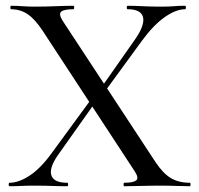

<svg xmlns="http://www.w3.org/2000/svg" viewBox="-20 -645 690 665"><path d="M410 0Q408 0 408 -6Q408 -12 410 -12Q441 -12 451.5 -20Q462 -28 447 -51L128 -538Q101 -579 75.5 -596Q50 -613 18 -613Q16 -613 16 -619Q16 -625 18 -625Q37 -625 58 -623.5Q79 -622 97 -622Q138 -622 173 -623.5Q208 -625 234 -625Q237 -625 237 -619Q237 -613 234 -613Q203 -613 192.5 -605Q182 -597 197 -573L519 -83Q545 -44 572 -28Q599 -12 638 -12Q640 -12 640 -6Q640 0 638 0Q617 0 592 -1Q567 -2 539 -2Q498 -2 467.5 -1Q437 0 410 0ZM13 0Q10 0 10 -6Q10 -12 13 -12Q45 -12 83 -37Q121 -62 160 -116L302 -310L316 -299L185 -114Q150 -66 157.5 -39Q165 -12 213 -12Q216 -12 216 -6Q216 0 213 0Q186 0 161 -1Q136 -2 96 -2Q69 -2 53 -1Q37 0 13 0ZM333 -314 319 -325 446 -506Q482 -557 475.5 -585Q469 -613 422 -613Q419 -613 419 -619Q419 -625 422 -625Q449 -625 474 -623.5Q499 -622 539 -622Q566 -622 582 -623.5Q598 -625 621 -625Q624 -625 624 -619Q624 -613 621 -613Q590 -613 551 -586Q512 -559 471 -503Z"/></svg>

Font: Cormorant Garamond Light Medium
Style: Regular
Weight: 500
Version: Version 4.001